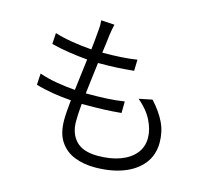

<svg xmlns="http://www.w3.org/2000/svg" viewBox="-115 -928 1230 1110"><g transform="rotate(15 500.0 -372.5)"><path d="M438 -783.2Q433.6 -764.2 430.9 -748.5Q428.2 -732.9 425.8 -716.8Q423.8 -696.8 420.2 -668.9Q416.5 -641.1 412.1 -608.9H413.1Q470.7 -608.9 522.5 -612.1Q574.2 -615.2 619.1 -622.1L617.2 -555.2Q568.4 -550.3 520.5 -547.6Q472.7 -544.9 412.1 -544.9Q409.7 -544.9 408 -544.9Q406.2 -544.9 403.8 -544.9Q397.9 -499 392.1 -450.9Q386.2 -402.8 380.9 -356.9Q386.2 -356.9 391.6 -356.9Q397 -356.9 401.9 -356.9Q454.6 -356.9 506.1 -359.4Q557.6 -361.8 610.8 -370.1L609.9 -300.8Q558.1 -295.9 510 -293.9Q461.9 -292 411.1 -292Q401.9 -292 392.8 -292Q383.8 -292 374 -292Q368.2 -229 368.2 -187Q368.2 -112.8 410.2 -69.3Q452.1 -25.9 540 -25.9Q617.2 -25.9 674.3 -47.1Q731.4 -68.4 763.2 -107.4Q794.9 -146.5 794.9 -200.2Q794.9 -250.5 767.6 -304.7Q740.2 -358.9 684.1 -405.8L763.2 -421.9Q814.9 -365.7 841.1 -311Q867.2 -256.3 867.2 -191.9Q867.2 -118.2 825.7 -65.4Q784.2 -12.7 710.7 15.1Q637.2 43 540 43Q474.6 43 419.9 21.7Q365.2 0.5 332.5 -47.9Q299.8 -96.2 299.8 -176.8Q299.8 -198.2 302 -228.8Q304.2 -259.3 308.1 -295.9Q252 -299.8 196.8 -308.8Q141.6 -317.9 95.2 -332L99.1 -399.9Q149.4 -382.8 205.3 -373.3Q261.2 -363.8 314.9 -359.9Q320.3 -405.8 326.2 -453.6Q332 -501.5 337.9 -547.9Q283.2 -552.7 225.6 -561.5Q168 -570.3 120.1 -583L124 -648.9Q171.9 -633.8 230.7 -624.3Q289.6 -614.7 346.2 -610.8Q349.6 -642.6 352.5 -670.7Q355.5 -698.7 356.9 -721.2Q359.4 -745.1 359.4 -760.3Q359.4 -775.4 357.9 -788.1Z"/></g></svg>

Font: Shanggu Mono N
Style: Regular
Weight: 350
Designer: GuiWonder
Version: Version 1.021